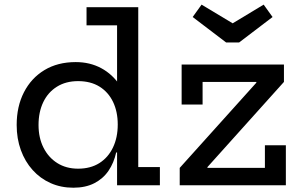

<svg xmlns="http://www.w3.org/2000/svg" viewBox="-20 -822 1336 852"><path d="M499.5 0V-193L502.5 -239.5V-308.5L499.5 -394V-709.5H364V-790H593.5V-80.5H689.5V0ZM316 -546.5Q379 -546.5 429.2 -519.5Q479.5 -492.5 513.8 -441Q548 -389.5 562.5 -315.5L502.5 -269.5Q502.5 -326 481.8 -369.5Q461 -413 421.8 -437.5Q382.5 -462 326.5 -462Q272 -462 232.5 -437.2Q193 -412.5 172 -368.8Q151 -325 151 -267.5Q151 -210.5 173 -166.8Q195 -123 234.5 -98.2Q274 -73.5 326.5 -73.5Q381.5 -73.5 420.8 -98.2Q460 -123 481.2 -167.2Q502.5 -211.5 502.5 -269.5L517.5 -145.5H495.5Q485.5 -99.5 461.5 -64.2Q437.5 -29 398.5 -9Q359.5 11 305.5 11Q250.5 11 204.5 -9.5Q158.5 -30 124.8 -67.5Q91 -105 72.5 -156Q54 -207 54 -267.5Q54 -349.5 86.2 -412.5Q118.5 -475.5 177.2 -511Q236 -546.5 316 -546.5ZM777.5 -77 1117.5 -455V-482.5L1240 -458.5L900.5 -80.5V-50ZM1240 -535.5V-458.5H879V-358H786V-535.5ZM1155.5 -177.5H1248.5V0H777.5V-77H1155.5ZM1041 -633.5 1189.5 -746.5 1150 -801.5 1012.5 -718.5 874.5 -801.5 835 -746.5 983.5 -633.5Z"/></svg>

Font: Hepta Slab ExtraLight Medium
Style: Regular
Weight: 500
Version: Version 1.100